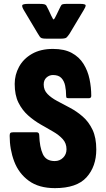

<svg xmlns="http://www.w3.org/2000/svg" viewBox="-20 -963 548 993"><path d="M272 -886 286 -915Q294 -932 298 -937.5Q302 -943 327 -943H394Q423 -943 423 -935Q423 -927 413 -911L340 -789Q330 -774 323.5 -768.5Q317 -763 292 -763H221Q203 -763 196 -765.5Q189 -768 185 -774.5Q181 -781 174 -792L103 -911Q93 -928 95 -935.5Q97 -943 127 -943H181Q201 -943 209 -941Q217 -939 220.5 -932.5Q224 -926 231 -912L245 -882Q255 -860 258.5 -862.5Q262 -865 272 -886ZM183 -263Q185 -202 201.5 -166Q218 -130 263 -130Q289 -130 306.5 -147.5Q324 -165 324 -191Q324 -222 304.5 -243.5Q285 -265 254.5 -282.5Q224 -300 190 -319.5Q156 -339 125.5 -366Q95 -393 75.5 -432Q56 -471 56 -529Q56 -576 78.5 -617.5Q101 -659 145.5 -684.5Q190 -710 254 -710Q313 -710 351.5 -689Q390 -668 412 -632.5Q434 -597 443 -554Q452 -511 452 -467Q452 -455 439 -455H339Q330 -455 326 -456.5Q322 -458 322 -467Q322 -495 317 -519.5Q312 -544 297.5 -559.5Q283 -575 254 -575Q235 -575 220.5 -562Q206 -549 206 -526Q206 -497 225.5 -477Q245 -457 276 -440.5Q307 -424 342 -405.5Q377 -387 408 -360Q439 -333 458.5 -292Q478 -251 478 -190Q478 -102 427.5 -46Q377 10 264 10Q181 10 129 -28Q77 -66 53.5 -128Q30 -190 30 -261Q30 -272 34 -275.5Q38 -279 50 -279H169Q183 -279 183 -263Z"/></svg>

Font: Railroad Gothic CC
Style: Bold
Weight: 700
Designer: indestructible type*
Foundry: Cowboy Collective
Version: Version 1.000